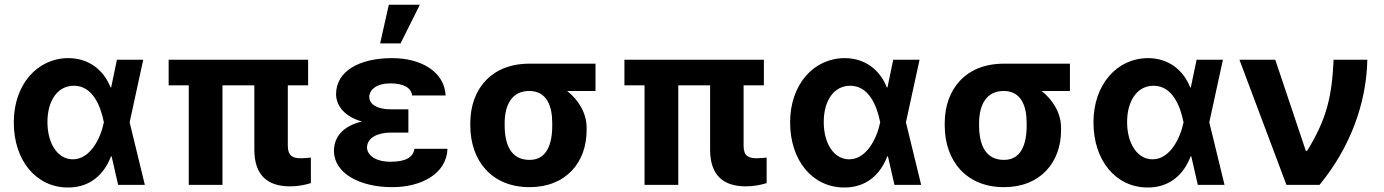

<svg xmlns="http://www.w3.org/2000/svg" viewBox="-20 -806 6033 837"><path d="M275.2 11.4C373.9 12.1 434.3 -46.9 463.8 -124.3H466.6L495 0H611.5L545.1 -272.7L604.4 -545.5H489.7L464.5 -424.7H462C431.5 -502.5 365.8 -552.6 277.7 -552.6C143.8 -552.6 40.1 -438.6 40.1 -272.7C40.1 -105.8 137.8 10.7 275.2 11.4ZM186.8 -273.8C186.8 -366.1 230.1 -432.2 302.2 -432.2C383.2 -432.2 418.3 -345.9 432.5 -274.1L432.9 -272.7L432.5 -271.3C418.3 -202.8 373.6 -111.5 297.6 -111.5C231.5 -111.5 186.8 -180 186.8 -273.8Z M1323.2 -545.5H715.2V-433.9H802.9V0H949.9V-433.9H1088.8V-152.7C1089.1 -39.1 1149.1 6.4 1244.7 6.4C1279.8 6.4 1310 0 1335.2 -7.8V-119C1324.2 -117.9 1309.3 -116.1 1292.6 -116.1C1254.3 -116.1 1235.1 -127.1 1234.7 -170.8V-433.9H1323.2Z M1637.1 -616.8H1726.2L1810.4 -785.5H1675.1ZM1435.7 -148.4C1436.1 -51.1 1546.9 9.9 1690 9.9C1815.3 9.9 1926.5 -47.2 1930.8 -157.3H1786.6C1781.2 -120.4 1749.6 -100.9 1682.2 -100.9C1616.5 -100.9 1580.6 -130 1579.9 -163C1580.6 -207.4 1629.6 -228 1682.9 -228H1760.3V-329.5H1682.9C1624.3 -329.5 1590.2 -350.9 1589.8 -383.5C1590.2 -414.8 1621.4 -442.5 1681.8 -442.5C1735.4 -442.5 1772.4 -425.8 1776.6 -389.9H1922.6C1917.6 -492.2 1817.8 -552.6 1689.3 -552.6C1547.2 -552.6 1445.3 -496.4 1445 -395.6C1445.3 -345.9 1481.5 -297.6 1557.9 -276.3C1473.4 -256.4 1436.1 -207.4 1435.7 -148.4Z M2030.2 -269.9V-258.5C2030.5 -105.8 2122.9 9.9 2288.7 9.9C2447.4 9.9 2537.6 -98.7 2537.3 -238.6V-248.6C2537.6 -313.2 2501.1 -371.4 2452.4 -409.4H2576V-528.4H2287.3C2121.8 -528.4 2030.5 -416.9 2030.2 -269.9ZM2180 -258.5V-269.9C2180.4 -345.2 2208.8 -409.4 2287.3 -409.4C2362.6 -409.4 2387.4 -345.2 2387.4 -269.9V-258.5C2387.4 -175.8 2362.6 -109 2288.7 -109C2207 -109 2180.4 -175.8 2180 -258.5Z M3310 -545.5H2702.1V-433.9H2789.8V0H2936.8V-433.9H3075.6V-152.7C3076 -39.1 3136 6.4 3231.5 6.4C3266.7 6.4 3296.9 0 3322.1 -7.8V-119C3311.1 -117.9 3296.2 -116.1 3279.5 -116.1C3241.1 -116.1 3221.9 -127.1 3221.6 -170.8V-433.9H3310Z M3659.4 11.4C3758.2 12.1 3818.5 -46.9 3848 -124.3H3850.9L3879.3 0H3995.7L3929.3 -272.7L3988.6 -545.5H3873.9L3848.7 -424.7H3846.2C3815.7 -502.5 3750 -552.6 3661.9 -552.6C3528.1 -552.6 3424.4 -438.6 3424.4 -272.7C3424.4 -105.8 3522 10.7 3659.4 11.4ZM3571 -273.8C3571 -366.1 3614.3 -432.2 3686.4 -432.2C3767.4 -432.2 3802.6 -345.9 3816.8 -274.1L3817.1 -272.7L3816.8 -271.3C3802.6 -202.8 3757.8 -111.5 3681.8 -111.5C3615.8 -111.5 3571 -180 3571 -273.8Z M4098.4 -269.9V-258.5C4098.7 -105.8 4191.1 9.9 4356.9 9.9C4515.6 9.9 4605.8 -98.7 4605.5 -238.6V-248.6C4605.8 -313.2 4569.2 -371.4 4520.6 -409.4H4644.2V-528.4H4355.5C4190 -528.4 4098.7 -416.9 4098.4 -269.9ZM4248.2 -258.5V-269.9C4248.6 -345.2 4277 -409.4 4355.5 -409.4C4430.8 -409.4 4455.6 -345.2 4455.6 -269.9V-258.5C4455.6 -175.8 4430.8 -109 4356.9 -109C4275.2 -109 4248.6 -175.8 4248.2 -258.5Z M4981.9 11.4C5080.6 12.1 5141 -46.9 5170.5 -124.3H5173.3L5201.7 0H5318.2L5251.8 -272.7L5311.1 -545.5H5196.4L5171.2 -424.7H5168.7C5138.1 -502.5 5072.4 -552.6 4984.4 -552.6C4850.5 -552.6 4746.8 -438.6 4746.8 -272.7C4746.8 -105.8 4844.5 10.7 4981.9 11.4ZM4893.5 -273.8C4893.5 -366.1 4936.8 -432.2 5008.9 -432.2C5089.8 -432.2 5125 -345.9 5139.2 -274.1L5139.6 -272.7L5139.2 -271.3C5125 -202.8 5080.3 -111.5 5004.3 -111.5C4938.2 -111.5 4893.5 -180 4893.5 -273.8Z M5588.1 0H5732.2C5864.3 -160.2 5936.8 -353 5940.7 -545.5H5793.7C5786.2 -386.4 5764.9 -289.4 5678.3 -148.4H5672.6L5539.4 -545.5H5383.2Z"/></svg>

Font: Magic Ui Pro
Style: Bold
Weight: 700
Designer: Stefan Endress, Andreas Faust
Version: Version 1.000;FEAKit 1.0